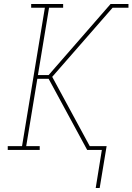

<svg xmlns="http://www.w3.org/2000/svg" viewBox="-20 -755 667 967"><path d="M462 192 493 0H419L225 -358H168L112 -19H180V0H19V-19H91L206 -716H137V-735H298V-716H227L171 -377H225L251 -407L292 -454L537 -735H627V-716H547L243 -368L432 -19H517L482 192Z"/></svg>

Font: Iosevka Curly Slab ThExObl
Style: Regular
Weight: 100
Width: 7
Italic angle: -9°
Monospace: yes
Designer: Belleve Invis
Foundry: Belleve Invis
Version: Version 11.1.0; ttfautohint (v1.8.3)